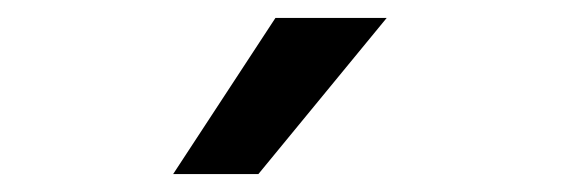

<svg xmlns="http://www.w3.org/2000/svg" viewBox="-20 -781 635 214"><path d="M411 -761 268 -587H173L287 -761Z"/></svg>

Font: Wix Madefor Display SemiBold
Style: Regular
Weight: 600
Designer: Dalton Maag Ltd
Foundry: Dalton Maag Ltd
Version: Version 3.100